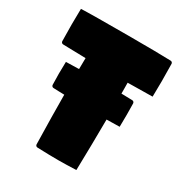

<svg xmlns="http://www.w3.org/2000/svg" viewBox="-144 -689 743 793"><g transform="rotate(30 227.0 -293.0)"><path d="M14.6 -511.7Q14.6 -551 15.6 -585.9Q62.3 -588.1 241.7 -588.1Q383.5 -588.1 443.4 -585.9Q447.3 -585.9 450.2 -583Q453.1 -580.1 453.1 -576.2Q454.1 -521 454.1 -493.2Q454.1 -453.4 453.1 -419.9Q437.3 -419.2 335 -418.2Q335.2 -409.7 335.3 -392.5Q335.4 -375.2 335.4 -366.5Q365.7 -366.2 387.7 -365.2Q391.6 -365.2 394.4 -362.4Q397.2 -359.6 397.5 -355.5Q398.9 -304.9 397.5 -244.1Q393.6 -243.9 335.7 -242.9Q335 -121.6 332 0Q285.6 2.2 246.6 2.2Q206.3 2.2 146.5 0Q142.6 0 139.6 -2.9Q136.7 -5.9 136.7 -9.8Q133.5 -147 133.1 -244.4Q123 -244.6 105.2 -245.2Q87.4 -245.8 81.1 -246.1Q77.1 -246.1 74.3 -248.9Q71.5 -251.7 71.3 -255.9Q70.3 -300.3 70.3 -308.7Q70.3 -317.1 71.3 -365.2Q100.3 -366.5 133.1 -366.7Q133.3 -384.5 133.8 -419.2Q77.6 -420.4 25.4 -421.9Q21.5 -421.9 18.6 -424.8Q15.6 -427.7 15.6 -431.6Q14.6 -487.8 14.6 -511.7Z"/></g></svg>

Font: Digitalt
Style: Medium
Weight: 500
Designer: gluk
Foundry: gluk
Version: Version 0.60